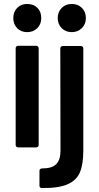

<svg xmlns="http://www.w3.org/2000/svg" viewBox="-20 -743 499 968"><path d="M47 -652Q47 -683 66.5 -703Q86 -723 117 -723Q149 -723 168.5 -703.5Q188 -684 188 -652Q188 -621 168 -601Q148 -581 117 -581Q86 -581 66.5 -601Q47 -621 47 -652ZM59 -12V-500Q59 -505 62.5 -508.5Q66 -512 71 -512H163Q168 -512 171.5 -508.5Q175 -505 175 -500V-12Q175 -7 171.5 -3.5Q168 0 163 0H71Q66 0 62.5 -3.5Q59 -7 59 -12ZM271 -652Q271 -683 291 -703Q311 -723 342 -723Q373 -723 393 -703Q413 -683 413 -652Q413 -621 392.5 -601Q372 -581 342 -581Q311 -581 291 -601Q271 -621 271 -652ZM179 193V118Q179 106 195 106Q243 106 264 84Q285 62 285 17L284 -499Q284 -504 287.5 -507.5Q291 -511 296 -511H388Q393 -511 396.5 -507.5Q400 -504 400 -499V16Q400 85 383 125.5Q366 166 321 186Q276 206 191 205Q179 205 179 193Z"/></svg>

Font: Barlow Semi Condensed SemiBold
Style: Regular
Weight: 600
Width: 4
Designer: Jeremy Tribby
Foundry: Tribby Type
Version: Version 1.408